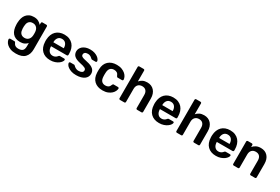

<svg xmlns="http://www.w3.org/2000/svg" viewBox="97 -2008 5137 3526"><g transform="rotate(30 2666.0 -245.0)"><path d="M301 220Q229 220 182 201Q135 182 107 155.5Q79 129 68 102Q57 75 56 60Q55 49 62.5 42Q70 35 80 35H167Q176 35 182 39.5Q188 44 193 56Q197 66 203.5 77Q210 88 221.5 97.5Q233 107 251 113.5Q269 120 296 120Q353 120 383 94.5Q413 69 413 0V-68Q389 -39 351 -21Q313 -3 259 -3Q205 -3 165.5 -20.5Q126 -38 100 -69.5Q74 -101 61 -144.5Q48 -188 46 -239Q45 -254 45 -266Q45 -278 46 -293Q48 -343 61 -386Q74 -429 100 -461Q126 -493 165.5 -511.5Q205 -530 259 -530Q316 -530 355 -509Q394 -488 419 -456V-495Q419 -506 425.5 -513Q432 -520 443 -520H524Q534 -520 541 -513Q548 -506 548 -495L549 -13Q549 95 489 157.5Q429 220 301 220ZM296 -109Q327 -109 348.5 -120Q370 -131 384 -148.5Q398 -166 405 -188Q412 -210 413 -233Q414 -245 414 -265.5Q414 -286 413 -298Q412 -321 405 -343.5Q398 -366 384 -383.5Q370 -401 348.5 -412Q327 -423 296 -423Q265 -423 243.5 -412.5Q222 -402 208.5 -383.5Q195 -365 189 -341Q183 -317 182 -290Q180 -266 182 -241Q183 -214 189 -190Q195 -166 208.5 -148Q222 -130 243.5 -119.5Q265 -109 296 -109Z M906 10Q795 10 730 -54Q665 -118 660 -236Q659 -246 659 -261.5Q659 -277 660 -286Q663 -343 681 -388Q699 -433 730.5 -464.5Q762 -496 806.5 -513Q851 -530 906 -530Q967 -530 1013 -510.5Q1059 -491 1090 -456Q1121 -421 1137 -372.5Q1153 -324 1153 -266V-245Q1153 -234 1146 -227.5Q1139 -221 1128 -221H796Q796 -196 802 -171Q808 -146 821.5 -126.5Q835 -107 855.5 -95Q876 -83 905 -83Q926 -83 942 -88Q958 -93 969.5 -100.5Q981 -108 988.5 -116Q996 -124 1000 -129Q1009 -140 1014.5 -143Q1020 -146 1031 -146H1117Q1127 -146 1133.5 -140Q1140 -134 1139 -125Q1138 -109 1122.5 -86Q1107 -63 1077.5 -41.5Q1048 -20 1005 -5Q962 10 906 10ZM796 -305H1017V-308Q1017 -366 988 -402.5Q959 -439 906 -439Q853 -439 824.5 -402.5Q796 -366 796 -308Z M1457 10Q1396 10 1353.5 -4.5Q1311 -19 1283.5 -39Q1256 -59 1243.5 -80.5Q1231 -102 1230 -116Q1229 -127 1237 -133.5Q1245 -140 1253 -140H1332Q1336 -140 1339 -139Q1342 -138 1347 -133Q1356 -125 1366.5 -115.5Q1377 -106 1390 -98.5Q1403 -91 1420 -86Q1437 -81 1459 -81Q1498 -81 1524.5 -96.5Q1551 -112 1551 -141Q1551 -156 1545 -167Q1539 -178 1523 -187Q1507 -196 1479.5 -204Q1452 -212 1409 -221Q1323 -239 1283 -276Q1243 -313 1243 -374Q1243 -403 1256.5 -431Q1270 -459 1296 -481Q1322 -503 1361 -516.5Q1400 -530 1452 -530Q1506 -530 1546 -516.5Q1586 -503 1613 -483.5Q1640 -464 1653.5 -443Q1667 -422 1668 -407Q1669 -396 1662 -389.5Q1655 -383 1646 -383H1573Q1567 -383 1563 -385Q1559 -387 1555 -390Q1546 -397 1537 -405.5Q1528 -414 1516.5 -421.5Q1505 -429 1489.5 -434Q1474 -439 1452 -439Q1413 -439 1393 -422.5Q1373 -406 1373 -381Q1373 -368 1377.5 -358Q1382 -348 1396.5 -339Q1411 -330 1438 -322Q1465 -314 1509 -305Q1559 -295 1593.5 -279.5Q1628 -264 1649 -244Q1670 -224 1679 -199.5Q1688 -175 1688 -148Q1688 -114 1673 -85Q1658 -56 1629 -35Q1600 -14 1556.5 -2Q1513 10 1457 10Z M2016 10Q1906 10 1841 -50.5Q1776 -111 1771 -220Q1770 -235 1770 -259.5Q1770 -284 1771 -300Q1775 -409 1840.5 -469.5Q1906 -530 2016 -530Q2079 -530 2124.5 -512Q2170 -494 2199.5 -467.5Q2229 -441 2243 -411Q2257 -381 2258 -357Q2259 -346 2251.5 -339.5Q2244 -333 2234 -333H2146Q2135 -333 2130 -337.5Q2125 -342 2120 -353Q2105 -393 2080.5 -409.5Q2056 -426 2018 -426Q1967 -426 1938 -395Q1909 -364 1907 -295Q1906 -277 1906 -258Q1906 -239 1907 -225Q1909 -156 1938 -125Q1967 -94 2018 -94Q2056 -94 2081 -110.5Q2106 -127 2120 -167Q2125 -178 2130 -182.5Q2135 -187 2146 -187H2234Q2244 -187 2251.5 -180.5Q2259 -174 2258 -163Q2257 -141 2243.5 -111Q2230 -81 2201 -54Q2172 -27 2126.5 -8.5Q2081 10 2016 10Z M2387 0Q2376 0 2369.5 -6.5Q2363 -13 2363 -24V-686Q2363 -697 2369.5 -703.5Q2376 -710 2387 -710H2476Q2487 -710 2493.5 -703.5Q2500 -697 2500 -686V-458Q2527 -490 2566 -510Q2605 -530 2662 -530Q2708 -530 2745 -514.5Q2782 -499 2808.5 -469.5Q2835 -440 2849.5 -398.5Q2864 -357 2864 -305V-24Q2864 -13 2857.5 -6.5Q2851 0 2840 0H2750Q2739 0 2732.5 -6.5Q2726 -13 2726 -24V-299Q2726 -358 2697.5 -390.5Q2669 -423 2615 -423Q2563 -423 2531.5 -390.5Q2500 -358 2500 -299V-24Q2500 -13 2493.5 -6.5Q2487 0 2476 0Z M3215 10Q3104 10 3039 -54Q2974 -118 2969 -236Q2968 -246 2968 -261.5Q2968 -277 2969 -286Q2972 -343 2990 -388Q3008 -433 3039.5 -464.5Q3071 -496 3115.5 -513Q3160 -530 3215 -530Q3276 -530 3322 -510.5Q3368 -491 3399 -456Q3430 -421 3446 -372.5Q3462 -324 3462 -266V-245Q3462 -234 3455 -227.5Q3448 -221 3437 -221H3105Q3105 -196 3111 -171Q3117 -146 3130.5 -126.5Q3144 -107 3164.5 -95Q3185 -83 3214 -83Q3235 -83 3251 -88Q3267 -93 3278.5 -100.5Q3290 -108 3297.5 -116Q3305 -124 3309 -129Q3318 -140 3323.5 -143Q3329 -146 3340 -146H3426Q3436 -146 3442.5 -140Q3449 -134 3448 -125Q3447 -109 3431.5 -86Q3416 -63 3386.5 -41.5Q3357 -20 3314 -5Q3271 10 3215 10ZM3105 -305H3326V-308Q3326 -366 3297 -402.5Q3268 -439 3215 -439Q3162 -439 3133.5 -402.5Q3105 -366 3105 -308Z M3593 0Q3582 0 3575.5 -6.5Q3569 -13 3569 -24V-686Q3569 -697 3575.5 -703.5Q3582 -710 3593 -710H3682Q3693 -710 3699.5 -703.5Q3706 -697 3706 -686V-458Q3733 -490 3772 -510Q3811 -530 3868 -530Q3914 -530 3951 -514.5Q3988 -499 4014.5 -469.5Q4041 -440 4055.5 -398.5Q4070 -357 4070 -305V-24Q4070 -13 4063.5 -6.5Q4057 0 4046 0H3956Q3945 0 3938.5 -6.5Q3932 -13 3932 -24V-299Q3932 -358 3903.5 -390.5Q3875 -423 3821 -423Q3769 -423 3737.5 -390.5Q3706 -358 3706 -299V-24Q3706 -13 3699.5 -6.5Q3693 0 3682 0Z M4421 10Q4310 10 4245 -54Q4180 -118 4175 -236Q4174 -246 4174 -261.5Q4174 -277 4175 -286Q4178 -343 4196 -388Q4214 -433 4245.5 -464.5Q4277 -496 4321.5 -513Q4366 -530 4421 -530Q4482 -530 4528 -510.5Q4574 -491 4605 -456Q4636 -421 4652 -372.5Q4668 -324 4668 -266V-245Q4668 -234 4661 -227.5Q4654 -221 4643 -221H4311Q4311 -196 4317 -171Q4323 -146 4336.5 -126.5Q4350 -107 4370.5 -95Q4391 -83 4420 -83Q4441 -83 4457 -88Q4473 -93 4484.5 -100.5Q4496 -108 4503.5 -116Q4511 -124 4515 -129Q4524 -140 4529.5 -143Q4535 -146 4546 -146H4632Q4642 -146 4648.5 -140Q4655 -134 4654 -125Q4653 -109 4637.5 -86Q4622 -63 4592.5 -41.5Q4563 -20 4520 -5Q4477 10 4421 10ZM4311 -305H4532V-308Q4532 -366 4503 -402.5Q4474 -439 4421 -439Q4368 -439 4339.5 -402.5Q4311 -366 4311 -308Z M4798 0Q4788 0 4781 -6.5Q4774 -13 4774 -24V-496Q4774 -507 4781 -513.5Q4788 -520 4798 -520H4880Q4890 -520 4897 -513.5Q4904 -507 4904 -496V-455Q4930 -487 4970.5 -508.5Q5011 -530 5071 -530Q5163 -530 5217 -470Q5271 -410 5271 -305V-24Q5271 -13 5264.5 -6.5Q5258 0 5247 0H5159Q5148 0 5141.5 -6.5Q5135 -13 5135 -24V-299Q5135 -358 5106.5 -390.5Q5078 -423 5024 -423Q4971 -423 4940.5 -390.5Q4910 -358 4910 -299V-24Q4910 -13 4903.5 -6.5Q4897 0 4886 0Z"/></g></svg>

Font: Fz Rubik Med
Style: Regular
Weight: 500
Designer: Hubert and Fischer
Foundry: Hubert and Fischer
Version: Vit hóa bi FontZin.com